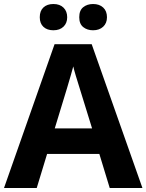

<svg xmlns="http://www.w3.org/2000/svg" viewBox="-20 -937 730 957"><path d="M526.9 0 475.1 -169.9H214.8L163.1 0H0L252 -716.8H437L689.9 0ZM439 -296.9Q367.2 -527.8 358.2 -558.1Q349.1 -588.4 345.2 -606Q329.1 -543.5 252.9 -296.9ZM178.2 -851.1Q178.2 -882.8 196.5 -899.9Q214.8 -917 246.1 -917Q278.3 -917 296.6 -898.9Q314.9 -880.9 314.9 -851.1Q314.9 -821.8 296.4 -804Q277.8 -786.1 246.1 -786.1Q214.8 -786.1 196.5 -803.2Q178.2 -820.3 178.2 -851.1ZM375 -851.1Q375 -885.3 394.8 -901.1Q414.6 -917 443.8 -917Q475.6 -917 494.4 -899.4Q513.2 -881.8 513.2 -851.1Q513.2 -821.3 494.1 -803.7Q475.1 -786.1 443.8 -786.1Q414.6 -786.1 394.8 -802Q375 -817.9 375 -851.1Z"/></svg>

Font: Zoram GWebM
Style: Bold
Weight: 700
Foundry: Ascender Corporation
Version: Version 1.000